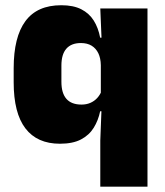

<svg xmlns="http://www.w3.org/2000/svg" viewBox="-20 -524 616 716"><path d="M203.5 12Q118.5 12 74.8 -45.2Q31 -102.5 31 -217V-269.5Q31 -386 74.8 -445.2Q118.5 -504.5 208.5 -504.5Q253.5 -504.5 283 -489.5Q312.5 -474.5 329.5 -447.5Q346.5 -420.5 353.5 -383.5H399L356 -281Q355.5 -307 346.8 -325.2Q338 -343.5 321.8 -353.5Q305.5 -363.5 281.5 -363.5Q246 -363.5 227.5 -342.5Q209 -321.5 209 -279.5V-219Q209 -176.5 227.8 -155.2Q246.5 -134 284 -134Q302.5 -134 317.2 -140.5Q332 -147 342.5 -158.5Q353 -170 359 -185L402.5 -109H353.5Q346.5 -75 329.5 -47.5Q312.5 -20 282 -4Q251.5 12 203.5 12ZM354 172V0L359 -128.5L356 -153V-350L359 -372.5L354 -492.5H530V172Z"/></svg>

Font: Anek Latin ExtraBold
Style: Regular
Weight: 800
Designer: Yesha Goshar
Foundry: Ek Type
Version: Version 1.003